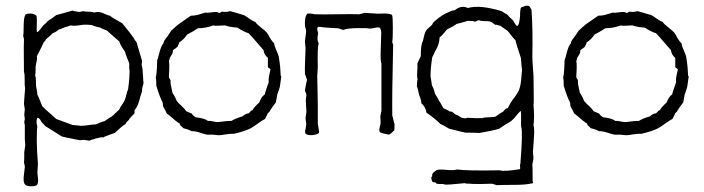

<svg xmlns="http://www.w3.org/2000/svg" viewBox="-20 -475 2468 673"><path d="M139 -33 125 -48Q119 -62 111 -62Q105 -50 111 -31Q109 -23 109 7V23Q109 50 113 100Q113 105 112 115Q111 125 111 130Q111 135 112.5 144.5Q114 154 113.5 161.5Q113 169 109 174Q103 178 90 178Q77 178 70 174Q64 169 63 159Q62 149 64.5 132Q67 115 67 111Q67 107 66.5 104.5Q66 102 65 99Q64 96 64 94Q65 87 65 76.5Q65 66 65 59L68 38Q69 34 68 25Q67 16 67 13Q67 5 67 -3Q67 -11 67 -21Q67 -31 67 -36Q67 -38 66 -41.5Q65 -45 65 -47Q65 -49 66 -52.5Q67 -56 67 -58Q67 -60 66 -65.5Q65 -71 65 -74Q65 -76 66 -82Q67 -88 67 -91Q67 -94 65.5 -101Q64 -108 64 -111Q64 -114 64.5 -119Q65 -124 65 -127L68 -165Q66 -174 66.5 -194Q67 -214 64 -223Q64 -241 63.5 -278Q63 -315 64 -335Q64 -344 61 -348Q63 -356 63 -385.5Q63 -415 70 -425Q92 -432 108 -420Q110 -410 109 -391Q108 -372 109 -364Q111 -362 112.5 -363Q114 -364 116.5 -367Q119 -370 120 -370Q121 -373 124 -376Q127 -379 128 -381Q130 -385 137.5 -391Q145 -397 147 -401Q169 -415 177 -422Q215 -432 234 -438Q237 -436 245.5 -435Q254 -434 256 -433Q260 -433 265.5 -434.5Q271 -436 272 -436Q276 -434 290 -434Q304 -434 310 -431Q325 -435 335 -431Q340 -430 349 -425.5Q358 -421 365 -420Q372 -414 387.5 -405.5Q403 -397 409 -393Q442 -352 448 -343L453 -334Q454 -333 456 -330.5Q458 -328 459 -326Q463 -314 469 -292Q475 -270 478 -261Q478 -258 477 -253.5Q476 -249 477 -245Q480 -236 481 -213.5Q482 -191 483 -185Q483 -181 480 -172Q477 -163 478 -155Q475 -148 468.5 -124Q462 -100 453 -91Q452 -90 451.5 -87.5Q451 -85 451.5 -82.5Q452 -80 451 -77Q435 -61 434 -59Q433 -55 427 -50Q421 -45 420 -40Q412 -37 382 -9Q377 -7 362.5 -2Q348 3 341 7Q336 5 328.5 7.5Q321 10 316 10Q313 12 305 14Q297 16 294 18Q290 18 283 16.5Q276 15 273 15Q271 15 266 16Q261 17 258 16Q255 16 228 10L212 7Q211 7 206 5.5Q201 4 198 4ZM433 -233V-253Q432 -256 426 -271Q420 -286 418 -294Q402 -316 398 -330Q383 -342 355 -368Q352 -369 343 -372.5Q334 -376 330 -379Q323 -379 314 -382.5Q305 -386 302 -387Q279 -390 262 -387Q239 -383 228 -386Q227 -385 206 -379Q191 -372 185 -371Q176 -362 165 -359Q163 -356 141 -337Q140 -333 133 -326Q130 -319 126 -311Q122 -303 117 -293Q112 -283 109 -278Q111 -271 108 -258Q105 -245 105 -242Q105 -216 103 -211Q105 -206 105.5 -200.5Q106 -195 106 -188.5Q106 -182 106 -178Q106 -174 108.5 -162Q111 -150 111 -143Q115 -136 120.5 -121.5Q126 -107 128 -103Q136 -94 153 -79.5Q170 -65 177 -58L234 -37L264 -34Q275 -34 291 -36.5Q307 -39 316 -39Q338 -49 346 -50Q348 -52 352.5 -54.5Q357 -57 358 -58L363 -62Q364 -63 367 -64Q370 -65 371 -66Q374 -68 378 -72Q382 -76 384 -78L398 -91Q400 -97 408 -108.5Q416 -120 418 -126Q420 -131 423 -143.5Q426 -156 429 -162Q435 -206 434 -231Q434 -233 433 -233Z M613 -395 649 -420Q658 -420 666.5 -421.5Q675 -423 685 -426.5Q695 -430 700 -431Q706 -429 723.5 -432Q741 -435 747 -430Q751 -429 753.5 -431.5Q756 -434 759 -434Q776 -432 786 -436Q795 -434 835 -422Q841 -419 853.5 -410Q866 -401 875 -398Q880 -390 895 -378.5Q910 -367 916 -360Q919 -354 920 -354Q931 -332 941 -323Q942 -313 949.5 -297Q957 -281 958 -271Q963 -241 964 -209Q966 -209 966 -207L961 -171Q960 -167 958.5 -162.5Q957 -158 955 -152.5Q953 -147 952 -144L947 -116Q933 -98 927 -88Q926 -84 921.5 -80.5Q917 -77 917 -74L909 -58Q899 -53 883 -41.5Q867 -30 860 -26Q839 -15 800 -6Q790 -7 771.5 -4Q753 -1 748 -1Q742 -1 728 -3H706Q699 -4 681 -10Q663 -16 652 -15Q642 -21 622 -26Q621 -28 615.5 -32.5Q610 -37 610 -42Q604 -45 594 -53Q589 -58 579 -66Q569 -74 564 -78Q563 -82 553 -100Q551 -102 551 -108Q551 -114 550 -116Q541 -132 528 -174Q528 -196 526 -204Q529 -214 530 -237Q531 -260 531 -264Q533 -268 539 -291.5Q545 -315 553 -323Q553 -330 562 -341Q565 -344 580 -367Q582 -369 593.5 -379.5Q605 -390 613 -395ZM919 -241V-272Q905 -284 904 -299Q899 -304 880.5 -326Q862 -348 851 -359Q847 -359 833 -366Q819 -373 813 -378Q784 -380 769 -386Q763 -386 747.5 -385Q732 -384 728 -386Q701 -376 674 -376Q656 -364 636 -354Q625 -337 608 -326Q608 -323 605.5 -318.5Q603 -314 603 -312Q598 -307 586 -299Q587 -291 581.5 -282.5Q576 -274 575 -272L574 -267Q573 -262 572 -260Q575 -253 572 -206Q572 -202 575 -198.5Q578 -195 578 -192Q577 -182 580.5 -168.5Q584 -155 584 -151Q594 -136 599 -122Q603 -116 615.5 -104.5Q628 -93 633 -85L652 -77Q657 -69 666 -64Q699 -60 709 -51Q716 -52 726.5 -49.5Q737 -47 744 -47Q781 -52 791 -51Q807 -61 830 -67Q840 -77 852 -78Q859 -87 865 -89Q871 -100 889 -116Q896 -136 908 -144Q910 -153 915 -167Q920 -181 922 -187Q921 -195 922 -202.5Q923 -210 925 -218Q927 -226 928 -231Q928 -233 927 -233Q926 -235 922.5 -236.5Q919 -238 919 -241Z M1239 -425 1259 -430Q1298 -427 1303 -427Q1309 -427 1320 -427.5Q1331 -428 1339.5 -427Q1348 -426 1354 -423Q1357 -418 1357 -378Q1357 -338 1355 -329Q1355 -325 1357 -321Q1359 -317 1358 -313Q1354 -149 1355 -70Q1357 -65 1359 -54.5Q1361 -44 1363 -40Q1363 -25 1362 -18Q1348 -4 1343 -3Q1320 -7 1311 -12Q1309 -19 1309.5 -22.5Q1310 -26 1312 -33.5Q1314 -41 1314 -44Q1314 -61 1313 -67L1317 -86V-253Q1313 -258 1314.5 -299Q1316 -340 1316 -348Q1318 -371 1311 -378Q1304 -380 1292.5 -377Q1281 -374 1273 -375Q1269 -377 1232.5 -376.5Q1196 -376 1183 -370Q1179 -371 1172.5 -373.5Q1166 -376 1163 -376L1127 -378Q1123 -378 1116 -379Q1109 -380 1104 -380.5Q1099 -381 1095 -381Q1092 -378 1092 -374Q1092 -370 1093.5 -365Q1095 -360 1095 -357Q1090 -334 1097 -324Q1092 -305 1094 -241Q1094 -236 1093 -225Q1092 -214 1092 -209Q1092 -192 1093 -157.5Q1094 -123 1094 -105V-42Q1099 -15 1098 -9Q1091 -3 1075.5 -1.5Q1060 0 1051 -6Q1049 -13 1049.5 -16Q1050 -19 1051.5 -26Q1053 -33 1053 -36Q1054 -40 1052.5 -48Q1051 -56 1051 -59Q1051 -64 1052.5 -72Q1054 -80 1054 -85Q1054 -91 1053 -102Q1052 -113 1052 -122.5Q1052 -132 1054 -140Q1055 -144 1052 -149.5Q1049 -155 1049 -159Q1053 -183 1056 -195Q1055 -200 1052.5 -206.5Q1050 -213 1049 -215Q1048 -232 1049.5 -263Q1051 -294 1051 -305Q1051 -309 1050 -317Q1049 -325 1049 -329Q1049 -334 1051 -347Q1053 -360 1053 -367Q1053 -369 1051.5 -374.5Q1050 -380 1049 -384Q1047 -415 1057 -427Q1065 -429 1084 -425Q1110 -424 1162.5 -425Q1215 -426 1239 -425ZM1273 -362 1274 -360 1275 -359 1274 -361Z M1850 81 1846 101Q1847 106 1847 156Q1846 158 1847.5 161Q1849 164 1848 167Q1825 173 1783.5 173Q1742 173 1721 174Q1717 173 1711.5 171Q1706 169 1703 169L1666 170Q1629 170 1629 169Q1612 169 1609 167Q1604 167 1571 170.5Q1538 174 1533 170Q1531 170 1522.5 170Q1514 170 1511 169Q1510 169 1508 166.5Q1506 164 1505 164Q1504 164 1501 164Q1498 164 1497 163Q1494 161 1492.5 153.5Q1491 146 1493 145Q1495 143 1495 142Q1494 136 1496.5 133.5Q1499 131 1500 129Q1501 128 1511 121Q1520 118 1545.5 120.5Q1571 123 1582 119Q1614 124 1732 122Q1747 127 1802 118Q1804 118 1803 109Q1802 100 1804 100Q1813 -15 1807 -30Q1806 -35 1806.5 -48Q1807 -61 1806.5 -74Q1806 -87 1805 -86Q1803 -85 1795 -76Q1787 -67 1785 -64Q1783 -61 1778 -56.5Q1773 -52 1771 -50Q1748 -37 1730 -24Q1709 -17 1661 -9Q1648 -10 1612 -10Q1601 -12 1582 -17Q1563 -22 1554 -24Q1529 -39 1524 -40Q1508 -57 1475 -80Q1471 -102 1457 -113Q1457 -121 1453.5 -130.5Q1450 -140 1449 -143Q1444 -169 1441 -172Q1442 -175 1442 -184.5Q1442 -194 1444 -197Q1441 -203 1442.5 -224Q1444 -245 1443 -252Q1445 -258 1455 -278Q1455 -320 1462 -330Q1468 -359 1473 -367Q1476 -372 1484.5 -379Q1493 -386 1495 -389Q1496 -390 1496 -391Q1496 -392 1496.5 -392.5Q1497 -393 1497 -394Q1499 -397 1506 -402.5Q1513 -408 1516 -411Q1529 -421 1542 -428Q1546 -429 1556 -434Q1566 -439 1574 -439Q1597 -458 1620 -447Q1662 -459 1738 -436Q1753 -426 1757 -425Q1766 -414 1777 -405Q1779 -403 1783.5 -394.5Q1788 -386 1793 -384Q1800 -385 1803 -419Q1803 -422 1803 -427Q1803 -432 1803.5 -435.5Q1804 -439 1804.5 -443Q1805 -447 1807 -449Q1823 -456 1829 -455Q1833 -455 1835.5 -453Q1838 -451 1839.5 -447Q1841 -443 1843 -441Q1848 -373 1846 -276Q1846 -263 1848 -239Q1850 -215 1850 -208Q1850 -201 1850.5 -173.5Q1851 -146 1851 -127Q1851 -108 1850 -107Q1854 -64 1850 -36Q1853 -26 1852.5 -9.5Q1852 7 1850 31.5Q1848 56 1848 57Q1848 61 1849 69Q1850 77 1850 81ZM1806 -271Q1788 -325 1787 -334Q1781 -339 1772 -351Q1763 -363 1759 -367Q1735 -383 1733 -385Q1730 -385 1725 -387Q1720 -389 1716 -388Q1704 -398 1696 -400Q1691 -401 1678.5 -401Q1666 -401 1659 -404Q1655 -404 1651 -401.5Q1647 -399 1644 -399Q1640 -402 1620 -402Q1594 -394 1580 -391Q1574 -385 1547 -372Q1545 -370 1536 -359Q1527 -348 1521 -344Q1520 -330 1517 -320.5Q1514 -311 1509 -302Q1504 -293 1503 -291Q1502 -287 1499 -282Q1496 -277 1495 -274Q1489 -235 1489 -208Q1494 -179 1494 -175Q1499 -170 1505 -146Q1518 -126 1519 -121Q1522 -119 1534 -96Q1554 -87 1556 -84Q1561 -85 1564.5 -83Q1568 -81 1571.5 -77.5Q1575 -74 1578 -73Q1583 -73 1591.5 -66.5Q1600 -60 1607 -61Q1610 -59 1614.5 -61Q1619 -63 1622 -62Q1653 -60 1671 -61Q1678 -64 1695 -64Q1712 -64 1718 -67Q1735 -80 1743 -83Q1752 -96 1760 -96Q1762 -100 1766.5 -108.5Q1771 -117 1776 -124Q1778 -126 1782 -131.5Q1786 -137 1788 -140Q1790 -144 1794 -150Q1798 -156 1799 -159Q1803 -169 1805 -181.5Q1807 -194 1808 -210Q1809 -226 1810 -233Q1810 -235 1809 -235Z M2041 -395 2077 -420Q2086 -420 2094.5 -421.5Q2103 -423 2113 -426.5Q2123 -430 2128 -431Q2134 -429 2151.5 -432Q2169 -435 2175 -430Q2179 -429 2181.5 -431.5Q2184 -434 2187 -434Q2204 -432 2214 -436Q2223 -434 2263 -422Q2269 -419 2281.5 -410Q2294 -401 2303 -398Q2308 -390 2323 -378.5Q2338 -367 2344 -360Q2347 -354 2348 -354Q2359 -332 2369 -323Q2370 -313 2377.5 -297Q2385 -281 2386 -271Q2391 -241 2392 -209Q2394 -209 2394 -207L2389 -171Q2388 -167 2386.5 -162.5Q2385 -158 2383 -152.5Q2381 -147 2380 -144L2375 -116Q2361 -98 2355 -88Q2354 -84 2349.5 -80.5Q2345 -77 2345 -74L2337 -58Q2327 -53 2311 -41.5Q2295 -30 2288 -26Q2267 -15 2228 -6Q2218 -7 2199.5 -4Q2181 -1 2176 -1Q2170 -1 2156 -3H2134Q2127 -4 2109 -10Q2091 -16 2080 -15Q2070 -21 2050 -26Q2049 -28 2043.5 -32.5Q2038 -37 2038 -42Q2032 -45 2022 -53Q2017 -58 2007 -66Q1997 -74 1992 -78Q1991 -82 1981 -100Q1979 -102 1979 -108Q1979 -114 1978 -116Q1969 -132 1956 -174Q1956 -196 1954 -204Q1957 -214 1958 -237Q1959 -260 1959 -264Q1961 -268 1967 -291.5Q1973 -315 1981 -323Q1981 -330 1990 -341Q1993 -344 2008 -367Q2010 -369 2021.5 -379.5Q2033 -390 2041 -395ZM2347 -241V-272Q2333 -284 2332 -299Q2327 -304 2308.5 -326Q2290 -348 2279 -359Q2275 -359 2261 -366Q2247 -373 2241 -378Q2212 -380 2197 -386Q2191 -386 2175.5 -385Q2160 -384 2156 -386Q2129 -376 2102 -376Q2084 -364 2064 -354Q2053 -337 2036 -326Q2036 -323 2033.5 -318.5Q2031 -314 2031 -312Q2026 -307 2014 -299Q2015 -291 2009.5 -282.5Q2004 -274 2003 -272L2002 -267Q2001 -262 2000 -260Q2003 -253 2000 -206Q2000 -202 2003 -198.5Q2006 -195 2006 -192Q2005 -182 2008.5 -168.5Q2012 -155 2012 -151Q2022 -136 2027 -122Q2031 -116 2043.5 -104.5Q2056 -93 2061 -85L2080 -77Q2085 -69 2094 -64Q2127 -60 2137 -51Q2144 -52 2154.5 -49.5Q2165 -47 2172 -47Q2209 -52 2219 -51Q2235 -61 2258 -67Q2268 -77 2280 -78Q2287 -87 2293 -89Q2299 -100 2317 -116Q2324 -136 2336 -144Q2338 -153 2343 -167Q2348 -181 2350 -187Q2349 -195 2350 -202.5Q2351 -210 2353 -218Q2355 -226 2356 -231Q2356 -233 2355 -233Q2354 -235 2350.5 -236.5Q2347 -238 2347 -241Z"/></svg>

Font: FuturaRenner Light
Style: Regular
Weight: 300
Designer: BSozoo
Foundry: BSozoo
Version: Version 1.001;PS 001.001;hotconv 1.0.70;makeotf.lib2.5.58329